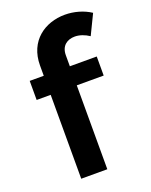

<svg xmlns="http://www.w3.org/2000/svg" viewBox="-141 -823 705 899"><g transform="rotate(-20 211.5 -374.0)"><path d="M304 -636C327 -636 353 -627 375 -612L423 -711C387 -735 340 -748 295 -748C196 -748 105 -687 105 -564V-513H35V-418H105V0H235V-418H369V-513H235V-568C235 -615 266 -636 304 -636Z"/></g></svg>

Font: Montserrat_SPRD_medium Medium
Style: Regular
Weight: 400
Designer: Julieta Ulanovsky edited by Nelly Hempel
Foundry: Julieta Ulanovsky
Version: Version 4.000;PS 004.000;hotconv 1.0.88;makeotf.lib2.5.64775